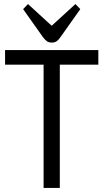

<svg xmlns="http://www.w3.org/2000/svg" viewBox="-20 -927 510 947"><path d="M195 0V-608H5V-680H465V-608H275V0ZM235 -717Q221 -717 211.5 -723.5Q202 -730 191 -745L94 -882L118 -907L235 -800L352 -907L376 -882L279 -745Q268 -729 258.5 -723Q249 -717 235 -717Z"/></svg>

Font: Imprima
Style: Regular
Weight: 400
Designer: Eduardo Tunni
Foundry: Eduardo Tunni
Version: Version 1.002; ttfautohint (v1.8.4.7-5d5b);gftools[0.9.23]